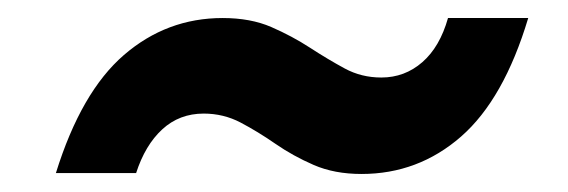

<svg xmlns="http://www.w3.org/2000/svg" viewBox="-20 -425 630 213"><path d="M42 -233Q70 -323 117.5 -364Q165 -405 227 -405Q258 -405 281 -395Q304 -385 324 -372Q344 -359 362.5 -349Q381 -339 403 -339Q429 -339 448.5 -356Q468 -373 477 -405H566Q539 -315 491.5 -273.5Q444 -232 381 -232Q351 -232 328 -242Q305 -252 285.5 -265.5Q266 -279 247 -289Q228 -299 206 -299Q179 -299 160 -281.5Q141 -264 131 -233Z"/></svg>

Font: Host Grotesk Light SemiBold
Style: Italic
Weight: 600
Italic angle: -8°
Version: Version 1.003